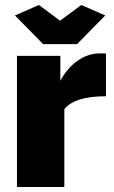

<svg xmlns="http://www.w3.org/2000/svg" viewBox="-20 -750 456 770"><path d="M136 -730 221 -667 306 -730 402 -688 289 -573H153L40 -688ZM405 -364Q279 -364 238 -312V0H48V-526H222V-426Q250 -478 292 -507Q334 -536 381 -536Q400 -536 405 -535Z"/></svg>

Font: Raleway-v4020 Black
Style: Regular
Weight: 900
Designer: Matt McInerney, Pablo Impallari, Rodrigo Fuenzalida
Foundry: Matt McInerney, Pablo Impallari, Rodrigo Fuenzalida
Version: Version 4.020;PS 004.020;hotconv 1.0.88;makeotf.lib2.5.64775